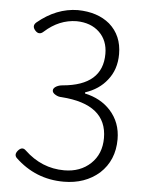

<svg xmlns="http://www.w3.org/2000/svg" viewBox="-54 -787 642 843"><g transform="rotate(5 267.5 -365.0)"><path d="M258 13Q134 13 44 -73Q31 -87 46 -105Q64 -126 81 -109Q157 -37 256 -37Q327 -37 372.5 -80Q418 -123 418 -193Q418 -342 217 -356Q203 -356 191 -363Q176 -371 176 -382Q176 -393 191 -401Q203 -407 217 -408Q392 -423 392 -562Q392 -621 354.5 -657Q317 -693 254 -694Q177 -693 114 -636Q94 -617 76 -638Q60 -657 78 -673Q161 -742 255 -743Q342 -742 396 -697Q452 -648 452 -566Q452 -498 414 -451Q379 -406 318 -386V-381Q388 -366 431 -319Q478 -267 478 -193Q478 -100 415 -42Q352 13 258 13Z"/></g></svg>

Font: GenSenRounded TW L
Style: Regular
Weight: 300
Version: Version 1.501;PS 1;hotconv 16.6.51;makeotf.lib2.5.65220